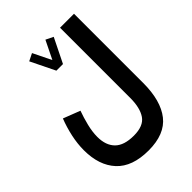

<svg xmlns="http://www.w3.org/2000/svg" viewBox="-262 -820 1187 1187"><g transform="rotate(-45 331.5 -226.0)"><path d="M269.5 -510.3 191.4 -669.9 239.7 -693.8 298.3 -574.2 356.9 -693.8 405.8 -669.9 327.1 -510.3ZM595.2 -76.7Q595.2 77.6 530.5 159.9Q465.8 242.2 324.2 242.2Q182.1 242.2 111.8 166.5Q41.5 90.8 41.5 -42.5Q41.5 -98.1 54.4 -158Q67.4 -217.8 88.9 -272.9L199.7 -230Q183.6 -186 171.1 -135.5Q158.7 -85 158.7 -41.5Q158.7 32.2 198.7 72.5Q238.8 112.8 324.2 112.8Q408.7 112.8 440.9 65.7Q473.1 18.6 473.1 -67.9V-682.1H595.2Z"/></g></svg>

Font: Vazirmatn FD
Style: Bold
Weight: 700
Designer: Saber Rastikerdar
Foundry: Saber Rastikerdar
Version: Version 33.001